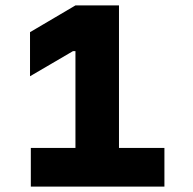

<svg xmlns="http://www.w3.org/2000/svg" viewBox="-20 -690 713 710"><path d="M94 0H588V-143H420V-670H259L91 -571V-408L250 -501H259V-143H94Z"/></svg>

Font: LT Wave Alt Black
Style: Regular
Weight: 900
Designer: Daniel Lyons
Version: Version 2.5 (Glyphs App)